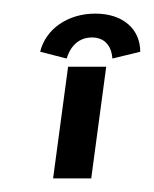

<svg xmlns="http://www.w3.org/2000/svg" viewBox="-20 -262 226 282"><path d="M78 -176C78 -176 85 -207 115 -207C145 -207 145 -176 145 -176L186 -186C186 -219 161 -242 120 -242C79 -242 47 -219 39 -186ZM80 -164 58 0H114L136 -164Z"/></svg>

Font: Hussar Tani
Style: DwaKurs
Weight: 700
Foundry: Cannot Into Space Fonts
Version: Version 0.92